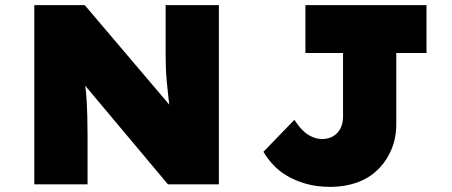

<svg xmlns="http://www.w3.org/2000/svg" viewBox="-20 -720 1766 750"><path d="M114 0V-700H311L689 -255L647 -269Q641 -311 637.5 -343Q634 -375 631.5 -401.5Q629 -428 628 -453Q627 -478 627 -506Q627 -534 627 -570V-700H835V0H636L225 -490L302 -466Q305 -439 308.5 -416.5Q312 -394 314.5 -372.5Q317 -351 318.5 -326Q320 -301 321 -268Q322 -235 322 -191V0ZM1271 10Q1217 10 1174 -2.5Q1131 -15 1099 -34.5Q1067 -54 1045 -78.5Q1023 -103 1009 -127L1130 -252Q1137 -241 1147.5 -227.5Q1158 -214 1171 -203Q1184 -192 1201.5 -184.5Q1219 -177 1239 -177Q1264 -177 1282.5 -188.5Q1301 -200 1310.5 -219.5Q1320 -239 1320 -264V-513H1173V-700H1646V-513H1528V-237Q1528 -181 1509 -136Q1490 -91 1456 -57.5Q1422 -24 1374.5 -7Q1327 10 1271 10Z"/></svg>

Font: Lexend Exa Black
Style: Regular
Weight: 900
Designer: Bonnie Shaver-Troup, Thomas Jockin
Foundry: Lexend
Version: Version 1.007